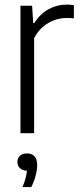

<svg xmlns="http://www.w3.org/2000/svg" viewBox="-20 -566 339 816"><path d="M67 -541.5H116.5L121 -468H126Q150 -507 186.5 -526.8Q223 -546.5 265 -546.5Q276.5 -546.5 294 -544V-488Q283 -489.5 262 -489.5Q220.5 -489.5 183 -466.8Q145.5 -444 125 -403.5V0H67ZM138 135.5Q138 156 131.2 181.2Q124.5 206.5 113 229H75.5Q92 190 94.5 159.5Q76 159 65 148.8Q54 138.5 54 122Q54 106 64.8 96Q75.5 86 94.5 86Q115.5 86 126.8 98.5Q138 111 138 135.5Z"/></svg>

Font: Encode Sans Condensed Light
Style: Regular
Weight: 300
Width: 3
Designer: Multiple Designers
Foundry: Impallari Type
Version: Version 2.000